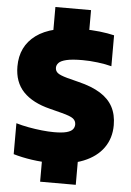

<svg xmlns="http://www.w3.org/2000/svg" viewBox="-63 -906 733 1073"><g transform="rotate(5 303.5 -370.0)"><path d="M260 10Q204 10 147 1.8Q90 -6.5 43 -20.5V-194Q74.5 -184.5 112.5 -177.5Q150.5 -170.5 188.2 -166.5Q226 -162.5 256 -162.5Q301.5 -162.5 326.5 -169.2Q351.5 -176 361.2 -188Q371 -200 371 -215.5Q371 -235.5 355.5 -248Q340 -260.5 289.5 -273.5L223.5 -290.5Q124 -315 72.5 -369Q21 -423 21 -511Q21 -624 106 -687Q191 -750 366 -750Q416.5 -750 462.5 -744.8Q508.5 -739.5 544 -731V-557.5Q510.5 -566.5 465.8 -572Q421 -577.5 381.5 -577.5Q322.5 -577.5 291 -570Q259.5 -562.5 247.8 -550Q236 -537.5 236 -522.5Q236 -505 249 -493.8Q262 -482.5 303.5 -471L369.5 -454Q443.5 -436 491.5 -406.2Q539.5 -376.5 562.8 -333Q586 -289.5 586 -230.5Q586 -157 547.5 -103Q509 -49 436 -19.5Q363 10 260 10ZM203.5 120V-40H403.5V120ZM203.5 -710V-860H403.5V-710Z"/></g></svg>

Font: Encode Sans SC Black
Style: Regular
Weight: 900
Version: Version 3.002